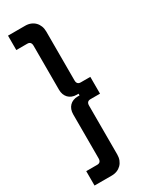

<svg xmlns="http://www.w3.org/2000/svg" viewBox="-263 -864 930 1167"><g transform="rotate(-30 201.5 -280.0)"><path d="M333 -339H266C248 -339 239 -349 239 -368V-712C239 -767 201 -806 146 -806H25V-705H102C120 -705 129 -695 129 -675V-366C129 -318 160 -286 207 -286H220V-274H207C160 -274 129 -242 129 -194V115C129 135 120 145 102 145H25V246H146C201 246 239 207 239 152V-192C239 -211 248 -221 266 -221H333Z"/></g></svg>

Font: Space Text SemiBold
Style: Regular
Weight: 600
Designer: Florian Karsten (Space Text), Colophon Foundry (Space Mono)
Foundry: Florian Karsten
Version: Version 1.003;PS 001.003;hotconv 1.0.88;makeotf.lib2.5.64775